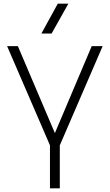

<svg xmlns="http://www.w3.org/2000/svg" viewBox="-20 -1033 605 1053"><path d="M308 0H254V-236L19 -780H78L281 -303L483 -780H543L308 -236ZM263 -849H207L297 -1013H355Z"/></svg>

Font: Tanohe Sans Light
Style: Regular
Weight: 300
Designer: Village Type and Design LLC & Cristiano Sobral
Foundry: Cooper Hewitt Smithsonian Design Museum
Version: Version 1.00;September 29, 2021;FontCreator 13.0.0.2655 64-b